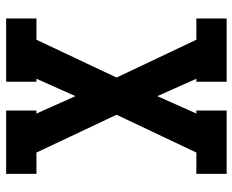

<svg xmlns="http://www.w3.org/2000/svg" viewBox="-88 -688 775 640"><g transform="rotate(90 300.0 -367.5)"><path d="M41 0V-101H112L238 -368L112 -634H41V-735H252V-634H242L300 -504L358 -634H348V-735H559V-634H488L362 -368L488 -101H559V0H348V-101H358L300 -231L242 -101H252V0Z"/></g></svg>

Font: Iosevka Plex Etoile
Style: Bold
Weight: 700
Designer: Belleve Invis
Foundry: Belleve Invis
Version: Version 25.1.1; ttfautohint (v1.8.4)